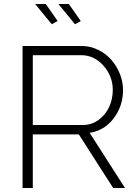

<svg xmlns="http://www.w3.org/2000/svg" viewBox="-20 -940 689 960"><path d="M155.8 -919.9H209L268.1 -835L238.8 -818.8ZM272 -919.9H324.2L383.8 -835L355 -818.8ZM92.8 0V-710H388.2Q431.6 -710 470.9 -690.7Q510.3 -671.4 537.1 -640.4Q564 -609.4 579.6 -570.1Q595.2 -530.8 595.2 -490.2Q595.2 -410.2 548.6 -348.6Q502 -287.1 428.2 -275.9L605 0H545.9L374 -268.1H144V0ZM144 -314.9H393.1Q437.5 -314.9 472.7 -340.3Q507.8 -365.7 525.9 -405.5Q543.9 -445.3 543.9 -490.2Q543.9 -559.1 497.3 -611.6Q450.7 -664.1 386.2 -664.1H144Z"/></svg>

Font: Rawline Light
Style: Regular
Weight: 300
Designer: Matt McInerney, Pablo Impallari, Rodrigo Fuenzalida
Foundry: Matt McInerney, Pablo Impallari, Rodrigo Fuenzalida
Version: Version 4.020;PS 004.020;hotconv 1.0.88;makeotf.lib2.5.64775